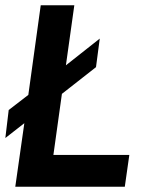

<svg xmlns="http://www.w3.org/2000/svg" viewBox="-30 -706 551 726"><path d="M251 -686 219.2 -459 347.2 -560.1 333 -452.1 204.1 -351.1 171.9 -120.1H459L441.9 0H27.8L62 -240.2L-9.8 -184.1L2.9 -290L77.1 -347.2L124 -686Z"/></svg>

Font: Archivo Narrow
Style: Bold Italic
Weight: 700
Italic angle: -8°
Designer: Hector Gatti
Foundry: Hector Gatti
Version: 1.002; ttfautohint (v0.8)